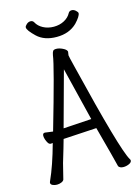

<svg xmlns="http://www.w3.org/2000/svg" viewBox="-133 -967 765 1049"><g transform="rotate(-15 250.0 -442.5)"><path d="M264 -773Q194 -773 153.5 -811.5Q113 -850 113 -867Q113 -874 123.5 -883.5Q134 -893 146 -893Q159 -893 165 -882Q177 -859 203.5 -845Q230 -831 263 -831Q296 -831 322 -845Q348 -859 360 -882Q366 -893 379 -893Q391 -893 401.5 -883.5Q412 -874 412 -868Q412 -851 379 -816Q335 -773 264 -773ZM432 8Q412 8 404 -4Q396 -39 343 -236L155 -225Q145 -188 118 -99L96 -11Q93 -3 81 2Q69 7 56 7Q43 7 32 2Q21 -3 21 -12Q21 -16 24 -22Q59 -99 92 -219Q87 -218 81 -218Q72 -218 66 -227.5Q60 -237 56 -248.5Q52 -260 52 -270Q52 -285 65 -285Q90 -281 110 -279Q210 -625 217 -682Q220 -698 224.5 -704.5Q229 -711 243 -711Q259 -711 278 -702Q297 -693 301 -683Q302 -682 302 -679Q302 -675 300.5 -669.5Q299 -664 299 -659Q299 -654 315 -590Q437 -89 476 -25Q479 -21 479 -17Q479 -6 463.5 1Q448 8 432 8ZM170 -281 329 -291Q304 -390 270 -531L255 -592Z"/></g></svg>

Font: Moon Stars Kai HW
Style: Regular
Weight: 400
Designer: GuiWonder
Version: Version 1.101